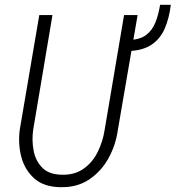

<svg xmlns="http://www.w3.org/2000/svg" viewBox="-20 -774 735 804"><path d="M650.4 -753.9H695.3Q688.5 -696.8 669.4 -653.6Q650.4 -610.4 613.3 -585.9Q576.2 -561.5 513.7 -560.1L519.5 -606.4Q565.9 -607.9 591.8 -627.4Q617.7 -647 630.9 -680.2Q644 -713.4 650.4 -753.9ZM499.5 -710.9H556.2L473.6 -230.5Q464.4 -165 433.6 -110.1Q402.8 -55.2 352.3 -21.7Q301.8 11.7 231 9.8Q163.1 8.3 123.8 -26.6Q84.5 -61.5 69.8 -115.2Q55.2 -168.9 62.5 -229.5L144.5 -710.9H199.7L118.7 -229Q112.8 -185.5 120.8 -143.1Q128.9 -100.6 156.5 -72.3Q184.1 -43.9 235.4 -42.5Q290.5 -40 328.9 -66.7Q367.2 -93.3 388.9 -137.2Q410.6 -181.2 418 -229Z"/></svg>

Font: Roboto Condensed Light
Style: Italic
Weight: 300
Italic angle: -12°
Designer: Christian Robertson
Foundry: Google
Version: Version 3.0; 2020